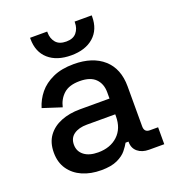

<svg xmlns="http://www.w3.org/2000/svg" viewBox="-130 -799 836 916"><g transform="rotate(-20 288.5 -341.0)"><path d="M229 14Q176 14 134.5 -4Q93 -22 68.5 -57Q44 -92 44 -142Q44 -193 68.5 -226.5Q93 -260 135.5 -277Q178 -294 232 -294H382V-326Q382 -369 356 -395Q330 -421 276 -421Q223 -421 195 -396Q167 -371 158 -331L62 -362Q74 -402 100.5 -434.5Q127 -467 171 -487Q215 -507 277 -507Q373 -507 428 -458Q483 -409 483 -319V-116Q483 -86 511 -86H553V0H476Q441 0 419 -18Q397 -36 397 -67V-70H382Q374 -55 358 -35Q342 -15 311 -0.5Q280 14 229 14ZM244 -71Q306 -71 344 -106.5Q382 -142 382 -204V-214H238Q197 -214 172 -196.5Q147 -179 147 -145Q147 -111 173 -91Q199 -71 244 -71ZM282 -550Q209 -550 167 -587Q125 -624 125 -690V-696H212V-691Q212 -661 229 -640.5Q246 -620 282 -620Q317 -620 334 -640.5Q351 -661 351 -691V-696H438V-690Q438 -624 396 -587Q354 -550 282 -550Z"/></g></svg>

Font: Space Grotesk Medium
Style: Regular
Weight: 500
Designer: Florian Karsten
Foundry: Florian Karsten
Version: Version 2.000